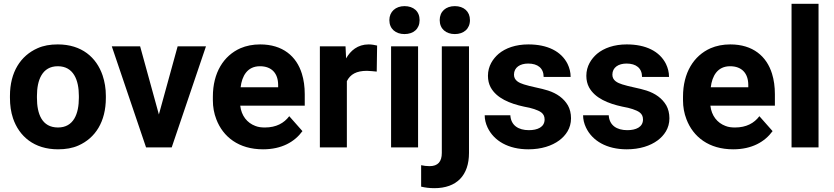

<svg xmlns="http://www.w3.org/2000/svg" viewBox="-20 -770 4358 1003"><path d="M32 -269V-259C32 -220 37 -185 48 -152C80 -58 158 10 283 10C323 10 359 4 390 -10C478 -49 533 -134 533 -259V-269C533 -308 527 -343 516 -376C484 -470 407 -538 282 -538C242 -538 207 -532 176 -518C88 -479 32 -394 32 -269ZM392 -269V-259C392 -176 365 -104 283 -104C199 -104 173 -175 173 -259V-269C173 -351 200 -424 282 -424C364 -424 392 -352 392 -269Z M810 -172 712 -528H564L743 0H877L1056 -528H908Z M1560 -85 1491 -163C1464 -127 1423 -104 1364 -104C1345 -104 1329 -106 1314 -112C1271 -128 1241 -165 1235 -218H1572V-278C1572 -317 1567 -353 1557 -385C1529 -476 1457 -538 1339 -538C1301 -538 1266 -531 1236 -518C1148 -479 1092 -390 1092 -265V-246C1092 -211 1098 -178 1110 -147C1145 -55 1227 10 1354 10C1452 10 1519 -29 1560 -85ZM1433 -326V-314H1237C1244 -373 1272 -424 1338 -424C1399 -424 1433 -387 1433 -326Z M1906 -538C1848 -538 1811 -505 1788 -465L1785 -528H1651V0H1792V-346C1810 -382 1842 -400 1897 -400C1912 -400 1934 -397 1948 -396L1950 -532C1939 -535 1920 -538 1906 -538Z M2164 0V-528H2023V0ZM2093 -592C2140 -592 2172 -619 2172 -665C2172 -711 2140 -738 2093 -738C2047 -738 2014 -709 2014 -665C2014 -619 2047 -592 2093 -592Z M2224 98C2208 98 2194 96 2180 93V205C2201 210 2223 213 2249 213C2366 213 2430 146 2430 29V-528H2288V29C2288 74 2268 98 2224 98ZM2356 -592C2402 -592 2435 -619 2435 -665C2435 -710 2403 -738 2356 -738C2309 -738 2277 -710 2277 -665C2277 -619 2310 -592 2356 -592Z M2743 -90C2688 -90 2649 -115 2646 -168H2512C2512 -147 2517 -125 2527 -104C2560 -34 2636 10 2740 10C2808 10 2863 -8 2902 -37C2935 -62 2963 -99 2963 -152C2963 -178 2957 -201 2947 -219C2925 -257 2889 -282 2843 -297C2807 -309 2753 -317 2717 -329C2692 -337 2665 -349 2665 -380C2665 -418 2697 -438 2739 -438C2789 -438 2820 -414 2820 -368H2961C2961 -393 2955 -415 2945 -436C2912 -502 2840 -538 2740 -538C2674 -538 2621 -519 2585 -489C2555 -463 2529 -425 2529 -374C2529 -351 2534 -331 2543 -314C2574 -257 2643 -229 2717 -213C2739 -209 2757 -205 2771 -200C2799 -190 2825 -180 2825 -146C2825 -106 2788 -90 2743 -90Z M3257 -90C3202 -90 3163 -115 3160 -168H3026C3026 -147 3031 -125 3041 -104C3074 -34 3150 10 3254 10C3322 10 3377 -8 3416 -37C3449 -62 3477 -99 3477 -152C3477 -178 3471 -201 3461 -219C3439 -257 3403 -282 3357 -297C3321 -309 3267 -317 3231 -329C3206 -337 3179 -349 3179 -380C3179 -418 3211 -438 3253 -438C3303 -438 3334 -414 3334 -368H3475C3475 -393 3469 -415 3459 -436C3426 -502 3354 -538 3254 -538C3188 -538 3135 -519 3099 -489C3069 -463 3043 -425 3043 -374C3043 -351 3048 -331 3057 -314C3088 -257 3157 -229 3231 -213C3253 -209 3271 -205 3285 -200C3313 -190 3339 -180 3339 -146C3339 -106 3302 -90 3257 -90Z M4016 -85 3947 -163C3920 -127 3879 -104 3820 -104C3801 -104 3785 -106 3770 -112C3727 -128 3697 -165 3691 -218H4028V-278C4028 -317 4023 -353 4013 -385C3985 -476 3913 -538 3795 -538C3757 -538 3722 -531 3692 -518C3604 -479 3548 -390 3548 -265V-246C3548 -211 3554 -178 3566 -147C3601 -55 3683 10 3810 10C3908 10 3975 -29 4016 -85ZM3889 -326V-314H3693C3700 -373 3728 -424 3794 -424C3855 -424 3889 -387 3889 -326Z M4256 0V-750H4115V0Z"/></svg>

Font: Asimov
Style: Regular
Weight: 500
Designer: Google
Version: Version 2.000980; 2014